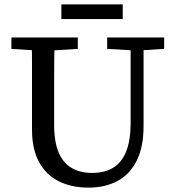

<svg xmlns="http://www.w3.org/2000/svg" viewBox="-20 -841 798 876"><path d="M384 15Q306 15 248 -14Q190 -43 158 -102Q126 -161 126 -250V-360Q126 -412 126 -463.5Q126 -515 126 -567Q126 -619 125 -670H229Q228 -619 227.5 -567.5Q227 -516 227 -464.5Q227 -413 227 -360V-273Q227 -193 248 -144.5Q269 -96 308 -74Q347 -52 400 -52Q457 -52 496 -75.5Q535 -99 555.5 -149.5Q576 -200 576 -281V-670H635V-267Q635 -171 604 -108.5Q573 -46 516.5 -15.5Q460 15 384 15ZM32 -618V-670H335V-618L206 -610H157ZM469 -618V-670H729V-618L616 -611H588ZM260 -754V-821H540V-754Z"/></svg>

Font: Source Serif 4
Style: Regular
Weight: 400
Designer: Frank Grießhammer
Foundry: Adobe Systems Incorporated
Version: Version 4.004;hotconv 1.0.116;makeotfexe 2.5.65601